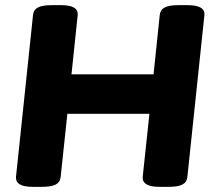

<svg xmlns="http://www.w3.org/2000/svg" viewBox="-20 -722 836 744"><path d="M106 2Q39 2 42 -37L108 -664Q110 -684 127 -693Q144 -702 180 -702H217Q285 -702 281 -663L257 -434H575L599 -664Q601 -684 618 -693Q635 -702 671 -702H707Q776 -702 772 -663L706 -36Q704 -16 687 -7Q670 2 634 2H597Q530 2 533 -37L559 -281H241L215 -36Q213 -16 196 -7Q179 2 143 2Z"/></svg>

Font: Asap Semi Expanded Semi Expanded ExtraBold
Style: Italic
Weight: 800
Width: 6
Italic angle: -6°
Designer: Pablo Cosgaya
Foundry: Omnibus-Type
Version: Version 3.001; ttfautohint (v1.8.4.7-5d5b)